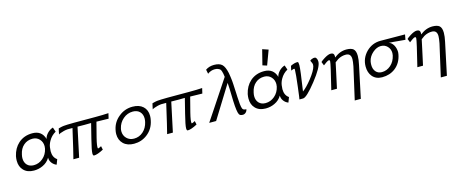

<svg xmlns="http://www.w3.org/2000/svg" viewBox="-45 -1296 5090 2131"><g transform="rotate(-15 2500.0 -230.0)"><path d="M518 -399 536 -347Q484 -318 455 -266Q435 -231 430 -196Q426 -169 426 -151Q426 -80 474 -48L452 10Q421 -1 400 -29Q379 -57 380 -90Q351 -40 297 -15Q249 8 194 8Q117 8 75 -37Q35 -78 35 -147Q35 -170 40 -198Q60 -286 119 -339Q184 -397 280 -397Q388 -397 418 -295Q425 -329 453.5 -358.5Q482 -388 518 -399ZM373 -195Q376 -208 376 -223Q376 -272 345 -305Q314 -338 266 -338Q206 -338 165 -302Q122 -266 108 -197Q103 -174 103 -157Q103 -108 131 -79Q159 -50 207 -50Q265 -50 312 -90Q359 -130 373 -195Z M1155 -394 1141 -334Q1072 -337 1002 -337L958 -166Q933 -66 941 -46Q941 -45 944 -45Q953 -45 981 -61L990 -19Q919 19 880 19Q867 19 867 -8Q867 -43 898 -166Q901 -179 915.5 -236Q930 -293 941 -338Q863 -336 785 -338Q751 -177 713 0H647Q665 -66 727 -338H669Q647 -336 627 -331Q578 -318 564 -307Q565 -308 571 -341Q573 -350 575 -358.5Q577 -367 578 -370V-373L582 -374Q586 -375 592 -376.5Q598 -378 605.5 -380Q613 -382 622.5 -383.5Q632 -385 640 -386Q691 -392 1006 -390Q1090 -390 1155 -394Z M1588 -194Q1569 -99 1496 -43Q1430 8 1344 8Q1267 8 1222.5 -34.5Q1178 -77 1178 -147Q1178 -170 1184 -196Q1202 -282 1271 -337Q1340 -394 1430 -394Q1507 -394 1550.5 -354Q1594 -314 1594 -245Q1594 -221 1588 -194ZM1523 -193Q1528 -216 1528 -233Q1528 -282 1499 -311.5Q1470 -341 1420 -341Q1357 -341 1308 -299Q1259 -257 1245 -194Q1241 -179 1241 -162Q1241 -113 1274 -80Q1307 -47 1358 -47Q1418 -47 1463 -87Q1508 -127 1523 -193Z M2232 -394 2218 -334Q2149 -337 2079 -337L2035 -166Q2010 -66 2018 -46Q2018 -45 2021 -45Q2030 -45 2058 -61L2067 -19Q1996 19 1957 19Q1944 19 1944 -8Q1944 -43 1975 -166Q1978 -179 1992.5 -236Q2007 -293 2018 -338Q1940 -336 1862 -338Q1828 -177 1790 0H1724Q1742 -66 1804 -338H1746Q1724 -336 1704 -331Q1655 -318 1641 -307Q1642 -308 1648 -341Q1650 -350 1652 -358.5Q1654 -367 1655 -370V-373L1659 -374Q1663 -375 1669 -376.5Q1675 -378 1682.5 -380Q1690 -382 1699.5 -383.5Q1709 -385 1717 -386Q1768 -392 2083 -390Q2167 -390 2232 -394Z M2645 -40Q2643 -20 2627.5 -5Q2612 10 2592 10Q2560 10 2550 -9Q2533 -40 2528 -165Q2524 -341 2520 -376Q2395 -173 2287 0H2208L2214 -10Q2221 -20 2233.5 -39Q2246 -58 2264 -84.5Q2282 -111 2307 -149Q2332 -187 2361 -230.5Q2390 -274 2428 -331.5Q2466 -389 2506 -449Q2502 -476 2500.5 -486.5Q2499 -497 2493 -515.5Q2487 -534 2479 -540.5Q2471 -547 2456 -553Q2441 -559 2420 -559Q2375 -559 2337 -530L2327 -579Q2368 -608 2425 -608Q2486 -608 2515.5 -580.5Q2545 -553 2561 -478Q2563 -466 2565 -453.5Q2567 -441 2568.5 -431.5Q2570 -422 2571.5 -408Q2573 -394 2574 -386.5Q2575 -379 2576 -361.5Q2577 -344 2577.5 -336.5Q2578 -329 2579 -306.5Q2580 -284 2580.5 -276Q2581 -268 2582.5 -239Q2584 -210 2584 -199Q2588 -96 2600 -63Q2608 -39 2645 -40Z M3181 -399 3199 -347Q3147 -318 3118 -266Q3098 -231 3093 -196Q3089 -169 3089 -151Q3089 -80 3137 -48L3115 10Q3084 -1 3063 -29Q3042 -57 3043 -90Q3014 -40 2960 -15Q2912 8 2857 8Q2780 8 2738 -37Q2698 -78 2698 -147Q2698 -170 2703 -198Q2723 -286 2782 -339Q2847 -397 2943 -397Q3051 -397 3081 -295Q3088 -329 3116.5 -358.5Q3145 -388 3181 -399ZM3036 -195Q3039 -208 3039 -223Q3039 -272 3008 -305Q2977 -338 2929 -338Q2869 -338 2828 -302Q2785 -266 2771 -197Q2766 -174 2766 -157Q2766 -108 2794 -79Q2822 -50 2870 -50Q2928 -50 2975 -90Q3022 -130 3036 -195ZM2987 -638 3055 -615 2993 -448 2943 -464Z M3284 8H3242Q3244 8 3261 -132Q3279 -278 3279 -321Q3279 -333 3277 -335Q3267 -339 3237 -325L3248 -377Q3298 -401 3330 -398Q3340 -397 3340 -360Q3340 -311 3303 -67Q3348 -99 3410 -177Q3475 -260 3486 -308Q3488 -322 3488 -326Q3488 -335 3483.5 -346Q3479 -357 3475 -364.5Q3471 -372 3471 -373Q3470 -378 3475.5 -382Q3481 -386 3491 -390Q3512 -399 3530 -396Q3539 -393 3546.5 -379Q3554 -365 3554 -343Q3554 -281 3439 -136Q3325 8 3284 8Z M3980 -191 3902 178H3832L3916 -192Q3926 -245 3926 -272Q3926 -337 3870 -339Q3820 -340 3775 -314Q3768 -310 3756 -300Q3744 -290 3737 -286Q3735 -275 3714.5 -180.5Q3694 -86 3675 1H3610Q3681 -286 3681 -312Q3681 -328 3670 -328Q3660 -328 3634 -310Q3630 -307 3619.5 -299Q3609 -291 3603 -287L3586 -330Q3600 -344 3632 -364Q3679 -393 3706 -393Q3736 -393 3743 -375Q3747 -368 3747 -339Q3812 -394 3891 -393Q3943 -392 3967 -372Q3993 -349 3993 -292Q3993 -250 3980 -191Z M4561 -386 4550 -327Q4535 -327 4471 -334Q4417 -340 4361 -342Q4394 -335 4417 -294Q4436 -257 4436 -215Q4436 -202 4433 -191Q4415 -94 4345 -40Q4282 8 4195 8Q4123 8 4083 -40Q4046 -84 4046 -154Q4046 -249 4114 -319Q4183 -388 4279 -388Q4415 -388 4561 -386ZM4369 -196Q4372 -210 4372 -223Q4372 -269 4342 -300Q4312 -331 4267 -331Q4219 -331 4173 -291Q4127 -251 4115 -197Q4111 -178 4111 -156Q4111 -107 4136.5 -77.5Q4162 -48 4206 -48Q4263 -48 4308.5 -88Q4354 -128 4369 -196Z M4969 -191 4891 178H4821L4905 -192Q4915 -245 4915 -272Q4915 -337 4859 -339Q4809 -340 4764 -314Q4757 -310 4745 -300Q4733 -290 4726 -286Q4724 -275 4703.5 -180.5Q4683 -86 4664 1H4599Q4670 -286 4670 -312Q4670 -328 4659 -328Q4649 -328 4623 -310Q4619 -307 4608.5 -299Q4598 -291 4592 -287L4575 -330Q4589 -344 4621 -364Q4668 -393 4695 -393Q4725 -393 4732 -375Q4736 -368 4736 -339Q4801 -394 4880 -393Q4932 -392 4956 -372Q4982 -349 4982 -292Q4982 -250 4969 -191Z"/></g></svg>

Font: GFS Neohellenic Rg
Style: Italic
Weight: 400
Italic angle: -12°
Designer: Takis Katsoulidis and George D. Matthiopoulos
Foundry: Takis Katsoulidis and George D. Matthiopoulos
Version: Version 1.0